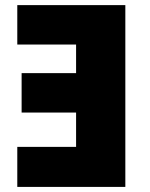

<svg xmlns="http://www.w3.org/2000/svg" viewBox="-20 -734 589 754"><path d="M47.9 0V-157.2H278.8V-292H64.9V-446.8H278.8V-559.1H47.9V-713.9H472.2V0Z"/></svg>

Font: Open Sans ExtraBold
Style: Regular
Weight: 800
Designer: Monotype Design Team
Foundry: Monotype Imaging Inc.
Version: Version 3.003; ttfautohint (v1.8.4)